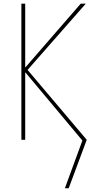

<svg xmlns="http://www.w3.org/2000/svg" viewBox="-20 -750 540 1030"><path d="M117.2 -360.4H115.2V0H94.7V-730.5H115.2V-389.6H117.2L413.1 -730.5H440.4L127.9 -375L445.3 0L348.6 259.8H328.1L421.9 3.9Z"/></svg>

Font: Mgen+ 1mn thin
Style: Regular
Weight: 100
Designer: [Source Han Sans]
Ryoko NISHIZUKA  (kana & ideographs); Paul D. Hunt (Latin, Greek & Cyrillic); Wenlong ZHANG  (bopomofo
Version: Version 1.059.20150602